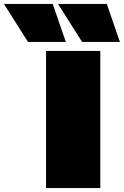

<svg xmlns="http://www.w3.org/2000/svg" viewBox="-176 -960 632 980"><path d="M59 0V-700H336V0ZM243 -746 120 -940H369L436 -746ZM-33 -746 -156 -940H93L160 -746Z"/></svg>

Font: Georama Expanded Black
Style: Regular
Weight: 900
Width: 7
Designer: Jean-Baptiste Levee
Foundry: Production Type
Version: Version 1.000